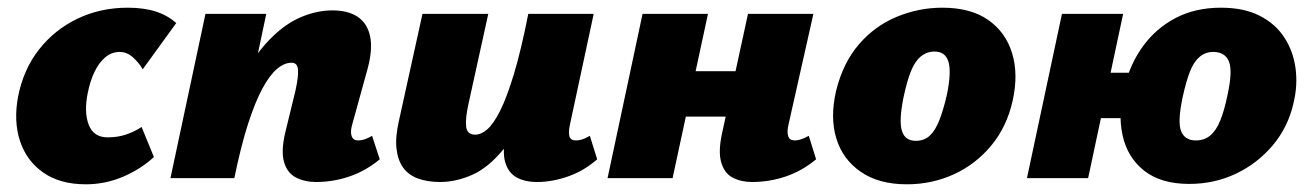

<svg xmlns="http://www.w3.org/2000/svg" viewBox="-20 -463 3413 499"><path d="M203 16Q136 16 92.5 -14.5Q49 -45 32 -96.5Q15 -148 27 -212Q41 -283 81.5 -334.5Q122 -386 181.5 -414.5Q241 -443 312 -443Q354 -443 385 -433Q416 -423 438 -403L351 -283Q341 -300 325.5 -314Q310 -328 291 -328Q270 -328 253.5 -314Q237 -300 225.5 -276Q214 -252 208 -221Q198 -172 210.5 -139Q223 -106 260 -106Q286 -106 308 -113.5Q330 -121 348 -133L380 -55Q347 -24 300.5 -4Q254 16 203 16Z M802 10Q772 10 749.5 -1.5Q727 -13 718.5 -41Q710 -69 721 -117L748 -228Q756 -264 754.5 -282Q753 -300 738 -300Q719 -300 700 -284Q681 -268 662 -233Q643 -198 624.5 -140.5Q606 -83 589 0H530Q555 -130 590.5 -214.5Q626 -299 668.5 -347Q711 -395 755.5 -415.5Q800 -436 844 -436Q885 -436 910 -419Q935 -402 942 -368Q949 -334 935 -283L895 -138Q890 -120 894 -109Q898 -98 911 -98Q918 -98 926.5 -100.5Q935 -103 947 -110L967 -49Q931 -19 888.5 -4.5Q846 10 802 10ZM423 0 514 -427H672L582 0Z M1124 10Q1091 10 1066.5 1Q1042 -8 1028 -27Q1014 -46 1010.5 -76.5Q1007 -107 1017 -150L1078 -427H1249L1198 -195Q1189 -155 1191.5 -134Q1194 -113 1215 -113Q1230 -113 1246 -126.5Q1262 -140 1279.5 -174.5Q1297 -209 1315.5 -270Q1334 -331 1353 -427H1421Q1395 -293 1361 -207.5Q1327 -122 1288 -74.5Q1249 -27 1207 -8.5Q1165 10 1124 10ZM1376 10Q1344 10 1322.5 -2Q1301 -14 1293 -41.5Q1285 -69 1295 -117L1358 -427H1523L1461 -138Q1457 -119 1460 -108.5Q1463 -98 1477 -98Q1484 -98 1492.5 -100.5Q1501 -103 1513 -110L1532 -49Q1498 -19 1456.5 -4.5Q1415 10 1376 10Z M1934 10Q1906 10 1884 -1.5Q1862 -13 1854 -42.5Q1846 -72 1858 -123L1924 -427H2094L2029 -138Q2025 -120 2028.5 -109Q2032 -98 2046 -98Q2052 -98 2060.5 -100.5Q2069 -103 2082 -110L2101 -49Q2065 -19 2022.5 -4.5Q1980 10 1934 10ZM1559 0 1650 -427H1820L1728 0ZM1678 -160 1703 -278H1967L1941 -160Z M2337 16Q2264 16 2217 -16.5Q2170 -49 2153.5 -103.5Q2137 -158 2153 -227Q2171 -300 2212.5 -348Q2254 -396 2311 -419.5Q2368 -443 2429 -443Q2503 -443 2548.5 -411Q2594 -379 2610.5 -324.5Q2627 -270 2612 -202Q2597 -134 2556.5 -85Q2516 -36 2459 -10Q2402 16 2337 16ZM2360 -97Q2382 -97 2396.5 -110.5Q2411 -124 2421.5 -151Q2432 -178 2441 -217Q2453 -276 2445 -302.5Q2437 -329 2409 -329Q2389 -329 2373.5 -316.5Q2358 -304 2347.5 -278Q2337 -252 2328 -209Q2316 -149 2324 -123Q2332 -97 2360 -97Z M2649 0 2740 -427H2899L2808 0ZM2761 -156 2787 -274H3009L2983 -156ZM3071 15Q2997 15 2953.5 -19.5Q2910 -54 2897.5 -111.5Q2885 -169 2902 -236Q2917 -297 2951 -343.5Q2985 -390 3036 -416.5Q3087 -443 3153 -443Q3213 -443 3254 -422Q3295 -401 3318 -365.5Q3341 -330 3347 -286Q3353 -242 3342 -196Q3328 -133 3288 -85.5Q3248 -38 3192 -11.5Q3136 15 3071 15ZM3088 -98Q3110 -98 3125.5 -111Q3141 -124 3151.5 -150Q3162 -176 3170 -215Q3184 -278 3174 -303Q3164 -328 3133 -328Q3113 -328 3098 -315.5Q3083 -303 3073 -278Q3063 -253 3054 -212Q3040 -147 3049.5 -122.5Q3059 -98 3088 -98Z"/></svg>

Font: Ysabeau Office Black
Style: Italic
Weight: 900
Italic angle: -12°
Designer: Christian Thalmann (Catharsis Fonts)
Version: Version 2.001;gftools[0.9.30]; featfreeze: tnum,lnum,ss02